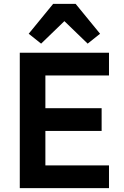

<svg xmlns="http://www.w3.org/2000/svg" viewBox="-20 -970 640 990"><path d="M542 0V-117H214V-295H504V-412H214V-581H542V-698H82V0ZM254 -950 128 -796 192 -745 312 -861 432 -745 496 -796 370 -950Z"/></svg>

Font: IBM Plex Thai SemiBold
Style: Regular
Weight: 600
Designer: Mike Abbink, Paul van der Laan, Pieter van Rosmalen, Ben Mitchell, Mark Frömberg
Foundry: Bold Monday
Version: Version 1.0